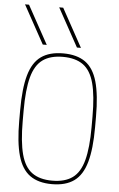

<svg xmlns="http://www.w3.org/2000/svg" viewBox="-65 -1044 679 1097"><g transform="rotate(5 275.0 -495.0)"><path d="M154 -780 33 -1000H56L177 -780ZM350 -780 229 -1000H252L373 -780ZM275 10Q197 10 149 -24.5Q101 -59 79.5 -135Q58 -211 58 -335V-395Q58 -521 79.5 -596.5Q101 -672 149 -706Q197 -740 275 -740Q354 -740 402 -706Q450 -672 471.5 -596.5Q493 -521 493 -395V-335Q493 -211 471.5 -135Q450 -59 402 -24.5Q354 10 275 10ZM275 -10Q348 -10 391.5 -41.5Q435 -73 454 -144.5Q473 -216 473 -335V-395Q473 -515 454 -586Q435 -657 391.5 -688.5Q348 -720 275 -720Q203 -720 159.5 -688.5Q116 -657 97 -586Q78 -515 78 -395V-335Q78 -216 97 -144.5Q116 -73 159.5 -41.5Q203 -10 275 -10Z"/></g></svg>

Font: M PLUS Code Latin SemiExpanded Thin
Style: Regular
Weight: 250
Width: 6
Designer: Coji Morishita
Foundry: UNDERFOREST DESIGN
Version: Version 1.002; ttfautohint (v1.8.3)